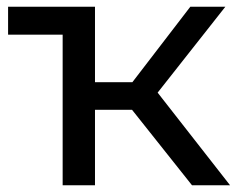

<svg xmlns="http://www.w3.org/2000/svg" viewBox="-20 -550 710 570"><path d="M550 0H663L448 -275L649 -530H545L373 -306H262V-530H4V-447H166V0H262V-224H372Z"/></svg>

Font: AWKNG-Font Medium
Style: Regular
Weight: 500
Designer: Awakening Church
Foundry: Awakening Church
Version: Version 1.700;PS 001.700;hotconv 1.0.88;makeotf.lib2.5.64775